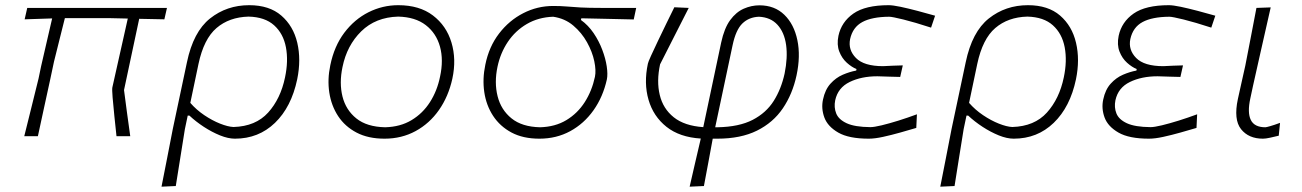

<svg xmlns="http://www.w3.org/2000/svg" viewBox="-20 -525 5020 740"><path d="M73.5 0Q87.5 -55 100.2 -107.5Q113 -160 128.5 -222L138.5 -270Q150.5 -323 161 -367.5Q171.5 -412 181 -454L75 -450.5L85 -494.5H623.5L613.5 -450.5Q589.5 -451 565.2 -451.5Q541 -452 516.5 -452.5L458 -178Q463 -138 469.2 -92.8Q475.5 -47.5 482 0H429Q425 -36.5 420.8 -77.5Q416.5 -118.5 414 -149.5Q411.5 -180.5 413 -188Q426 -247 435.8 -289.8Q445.5 -332.5 454 -370.8Q462.5 -409 472.5 -453.5Q438 -454 407.5 -455H230Q219 -412 209 -371.2Q199 -330.5 188 -287L174 -221Q161 -160 149.2 -107.2Q137.5 -54.5 126 0Z M602.5 194.5Q613.5 138.5 624 85.2Q634.5 32 646 -28L700.5 -285Q725 -402.5 789.5 -453.8Q854 -505 940.5 -505Q1018 -505 1064.2 -465Q1110.5 -425 1125.8 -360Q1141 -295 1125.5 -219.5Q1103 -112.5 1039.8 -51.5Q976.5 9.5 885.5 9.5Q859.5 9.5 828 -3.2Q796.5 -16 765.5 -36.2Q734.5 -56.5 710 -79.5H703.5L692.5 -27Q683 31.5 674.8 83.8Q666.5 136 657.5 192ZM880 -35.5Q965.5 -38 1013.5 -91.2Q1061.5 -144.5 1078.5 -226.5Q1092 -290 1082 -342.8Q1072 -395.5 1036.5 -427.5Q1001 -459.5 938 -461Q863.5 -459 814.5 -417Q765.5 -375 745 -278.5L713.5 -128.5Q736.5 -102 767.2 -81.2Q798 -60.5 828.2 -48.5Q858.5 -36.5 880 -35.5Z M1462 9.5Q1399 9.5 1354.2 -14Q1309.5 -37.5 1283.2 -77.5Q1257 -117.5 1249.2 -168.2Q1241.5 -219 1253 -273.5Q1268 -347 1307 -398.8Q1346 -450.5 1400.2 -477.8Q1454.5 -505 1515 -505Q1596.5 -505 1648.5 -465.5Q1700.5 -426 1720 -361.2Q1739.5 -296.5 1723.5 -222Q1708.5 -153.5 1672 -101.2Q1635.5 -49 1581.8 -19.8Q1528 9.5 1462 9.5ZM1464.5 -34.5Q1523 -36 1566.2 -62Q1609.5 -88 1637.2 -131.5Q1665 -175 1676 -229.5Q1690 -293.5 1675.8 -345.2Q1661.5 -397 1621 -428.2Q1580.5 -459.5 1514.5 -461Q1427.5 -458.5 1372.2 -404.2Q1317 -350 1300 -266.5Q1287 -205 1300 -153Q1313 -101 1353.5 -68.5Q1394 -36 1464.5 -34.5Z M2059 9.5Q1996 9.5 1951.5 -14.2Q1907 -38 1880.5 -78.5Q1854 -119 1846.5 -170Q1839 -221 1850.5 -275.5Q1864.5 -345 1903.5 -395.8Q1942.5 -446.5 1996.8 -474.2Q2051 -502 2112 -502Q2141 -502 2164 -500Q2187 -498 2217.5 -496.2Q2248 -494.5 2300.5 -494.5H2432L2422.5 -450Q2376 -451 2326.2 -452.2Q2276.5 -453.5 2220.5 -454.5L2219 -448Q2247 -428 2267.8 -397.5Q2288.5 -367 2301.2 -333.2Q2314 -299.5 2318.5 -269Q2323 -238.5 2319 -219Q2304 -151.5 2267.5 -100Q2231 -48.5 2177.8 -19.5Q2124.5 9.5 2059 9.5ZM2061.5 -34.5Q2119.5 -36 2162.8 -62Q2206 -88 2233.8 -131.5Q2261.5 -175 2273 -229Q2278 -253 2270.5 -289Q2263 -325 2242.5 -362Q2222 -399 2189.5 -426.5Q2157 -454 2112 -460.5Q2055 -458.5 2010.5 -432.5Q1966 -406.5 1937.2 -363.5Q1908.5 -320.5 1897.5 -268Q1884.5 -207 1897.8 -154.2Q1911 -101.5 1951.5 -68.8Q1992 -36 2061.5 -34.5Z M2638 194.5Q2648.5 148.5 2659 103.2Q2669.5 58 2681 9Q2599.5 4 2548.8 -36.2Q2498 -76.5 2479.5 -140.5Q2461 -204.5 2477 -279.5Q2478 -285.5 2489 -309.8Q2500 -334 2516 -367.5Q2532 -401 2548.8 -435.5Q2565.5 -470 2579 -497L2634.5 -494.5Q2606.5 -439 2577.8 -383Q2549 -327 2524 -277Q2510 -212 2522.8 -159Q2535.5 -106 2576.8 -73Q2618 -40 2690.5 -35L2759.5 -361Q2771.5 -416.5 2794.2 -447.5Q2817 -478.5 2846.5 -491.5Q2876 -504.5 2907 -504.5Q2965.5 -504.5 3003 -468Q3040.5 -431.5 3053.2 -370.2Q3066 -309 3050 -234.5Q3034.5 -162.5 2997.2 -107.5Q2960 -52.5 2897.5 -21.5Q2835 9.5 2744.5 9.5H2727Q2718 59 2709.8 102.5Q2701.5 146 2693 192ZM2803.5 -350.5 2736.5 -34.5H2746Q2828.5 -36 2880.8 -63Q2933 -90 2962 -136Q2991 -182 3004 -241.5Q3016.5 -303 3009.8 -351.8Q3003 -400.5 2976.5 -429.5Q2950 -458.5 2905 -460.5Q2866.5 -459 2841.2 -434.5Q2816 -410 2803.5 -350.5Z M3328.5 9.5Q3251.5 9.5 3210.8 -14Q3170 -37.5 3157.2 -72.2Q3144.5 -107 3152 -141.5Q3160 -179.5 3180.8 -202.5Q3201.5 -225.5 3228.2 -237Q3255 -248.5 3280 -253L3281 -259Q3263 -266 3244 -283Q3225 -300 3214.8 -326.2Q3204.5 -352.5 3211.5 -387Q3223 -440.5 3269.2 -472.8Q3315.5 -505 3405 -505Q3421 -505 3450.8 -498.8Q3480.5 -492.5 3515.8 -483.2Q3551 -474 3584 -464.5L3568.5 -418.5Q3505.5 -439 3462 -449.8Q3418.5 -460.5 3407 -460.5Q3340.5 -460 3303.5 -440Q3266.5 -420 3256.5 -374.5Q3248 -333 3279 -301.5Q3310 -270 3383.5 -270Q3401.5 -271 3421.2 -271.8Q3441 -272.5 3459.5 -273L3449.5 -228.5Q3429 -229 3410.2 -229.5Q3391.5 -230 3361.5 -231Q3300 -231 3254.8 -209Q3209.5 -187 3199 -138.5Q3193.5 -111.5 3202.8 -88Q3212 -64.5 3243.2 -50Q3274.5 -35.5 3334.5 -35Q3349 -35 3378 -42Q3407 -49 3443 -60.2Q3479 -71.5 3514 -84.5L3511.5 -32Q3483 -23.5 3449.2 -14Q3415.5 -4.5 3383.5 2.5Q3351.5 9.5 3328.5 9.5Z M3604 194.5Q3615 138.5 3625.5 85.2Q3636 32 3647.5 -28L3702 -285Q3726.5 -402.5 3791 -453.8Q3855.5 -505 3942 -505Q4019.5 -505 4065.8 -465Q4112 -425 4127.2 -360Q4142.5 -295 4127 -219.5Q4104.5 -112.5 4041.2 -51.5Q3978 9.5 3887 9.5Q3861 9.5 3829.5 -3.2Q3798 -16 3767 -36.2Q3736 -56.5 3711.5 -79.5H3705L3694 -27Q3684.5 31.5 3676.2 83.8Q3668 136 3659 192ZM3881.5 -35.5Q3967 -38 4015 -91.2Q4063 -144.5 4080 -226.5Q4093.5 -290 4083.5 -342.8Q4073.5 -395.5 4038 -427.5Q4002.5 -459.5 3939.5 -461Q3865 -459 3816 -417Q3767 -375 3746.5 -278.5L3715 -128.5Q3738 -102 3768.8 -81.2Q3799.5 -60.5 3829.8 -48.5Q3860 -36.5 3881.5 -35.5Z M4408.5 9.5Q4331.5 9.5 4290.8 -14Q4250 -37.5 4237.2 -72.2Q4224.5 -107 4232 -141.5Q4240 -179.5 4260.8 -202.5Q4281.5 -225.5 4308.2 -237Q4335 -248.5 4360 -253L4361 -259Q4343 -266 4324 -283Q4305 -300 4294.8 -326.2Q4284.5 -352.5 4291.5 -387Q4303 -440.5 4349.2 -472.8Q4395.5 -505 4485 -505Q4501 -505 4530.8 -498.8Q4560.5 -492.5 4595.8 -483.2Q4631 -474 4664 -464.5L4648.5 -418.5Q4585.5 -439 4542 -449.8Q4498.5 -460.5 4487 -460.5Q4420.5 -460 4383.5 -440Q4346.5 -420 4336.5 -374.5Q4328 -333 4359 -301.5Q4390 -270 4463.5 -270Q4481.5 -271 4501.2 -271.8Q4521 -272.5 4539.5 -273L4529.5 -228.5Q4509 -229 4490.2 -229.5Q4471.5 -230 4441.5 -231Q4380 -231 4334.8 -209Q4289.5 -187 4279 -138.5Q4273.5 -111.5 4282.8 -88Q4292 -64.5 4323.2 -50Q4354.5 -35.5 4414.5 -35Q4429 -35 4458 -42Q4487 -49 4523 -60.2Q4559 -71.5 4594 -84.5L4591.5 -32Q4563 -23.5 4529.2 -14Q4495.5 -4.5 4463.5 2.5Q4431.5 9.5 4408.5 9.5Z M4847.5 9.5Q4792.5 9.5 4763.2 -27.2Q4734 -64 4751 -143.5Q4759.5 -183.5 4766.2 -212Q4773 -240.5 4779.5 -271.5Q4791.5 -334 4801.8 -386.5Q4812 -439 4822.5 -494.5L4877.5 -496.5Q4856.5 -404.5 4839 -326.5Q4821.5 -248.5 4809.5 -195L4799 -146Q4787 -91 4800.8 -62.8Q4814.5 -34.5 4857 -34.5Q4860.5 -34.5 4875.5 -38.8Q4890.5 -43 4913.5 -51.5L4908.5 -2Q4891.5 2 4874.8 5.8Q4858 9.5 4847.5 9.5Z"/></svg>

Font: Commissioner Loud ExtraLight
Style: Italic
Weight: 200
Italic angle: -12°
Designer: Kostas Bartsokas
Foundry: Kostas Bartsokas
Version: Version 1.000; ttfautohint (v1.8.3)